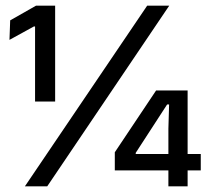

<svg xmlns="http://www.w3.org/2000/svg" viewBox="-20 -659 738 679"><path d="M104 -300V-565.5H100L13.5 -518L16 -587L107.5 -639H175V-300ZM68 0 500.5 -639H578.5L147 0ZM575.5 0V-204L578 -289.5H571L460 -118.5V-94.5L426.5 -114.5H690V-56.5H386V-120.5L532 -339H643.5V0Z"/></svg>

Font: Anek Odia Medium Medium
Style: Regular
Weight: 500
Version: Version 1.003